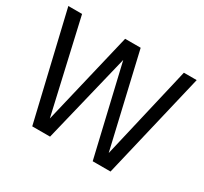

<svg xmlns="http://www.w3.org/2000/svg" viewBox="-150 -951 1234 1162"><g transform="rotate(30 467.0 -370.0)"><path d="M193.5 0 18.5 -740H114.5L262 -94.5L415.5 -740H524L675 -91.5L826 -740H915.5L740.5 0H616L469.5 -623.5L318 0Z"/></g></svg>

Font: Encode Sans Condensed Medium
Style: Regular
Weight: 500
Width: 3
Designer: Multiple Designers
Foundry: Impallari Type
Version: Version 3.000; ttfautohint (v1.8.3) -l 8 -r 50 -G 200 -x 14 